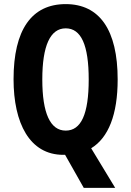

<svg xmlns="http://www.w3.org/2000/svg" viewBox="-20 -745 639 935"><path d="M553 -358C553 -599 465 -725 300 -725C134 -725 46 -600 46 -359C46 -146 124 9 288 9C292 9 294 9 297 9L388 170H541L424 -23C508 -74 553 -187 553 -358ZM186 -358C186 -523 225 -607 300 -607C375 -607 412 -526 412 -358C412 -189 375 -109 300 -109C225 -109 186 -193 186 -358Z"/></svg>

Font: Noto Sans Gurmukhi UI ExtraCondensed
Style: Bold
Weight: 700
Width: 2
Designer: Jelle Bosma - Monotype Design Team
Foundry: Monotype Imaging Inc.
Version: Version 2.004